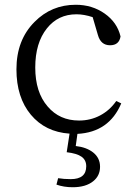

<svg xmlns="http://www.w3.org/2000/svg" viewBox="-20 -548 569 806"><path d="M285 238Q248 238 217 227L224 200Q248 204 277 204Q342 204 342 150Q342 124 322.5 110Q303 96 260 91L272 13Q170 6 109.5 -66.5Q49 -139 49 -257Q49 -380 125 -456Q196 -528 298 -528Q367 -528 419.5 -491Q472 -454 486 -395Q480 -358 442 -358Q403 -358 391 -401L369 -476Q333 -488 301 -488Q224 -488 177 -429Q128 -368 128 -264.5Q128 -161 180 -101Q230 -42 312 -42Q360 -42 400.5 -63.5Q441 -85 468 -124L489 -114Q438 7 305 14L298 65Q343 70 371 92Q400 115 400 152Q400 190 371 213Q340 238 285 238Z"/></svg>

Font: GenRyuMin TW R
Style: Regular
Weight: 400
Version: Version 1.501;PS 1;hotconv 16.6.51;makeotf.lib2.5.65220